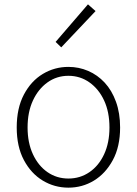

<svg xmlns="http://www.w3.org/2000/svg" viewBox="-20 -851 630 884"><path d="M295 13Q231 13 177 -19.5Q123 -52 90 -114Q57 -176 57 -264Q57 -353 90 -415.5Q123 -478 177 -510.5Q231 -543 295 -543Q343 -543 386 -524.5Q429 -506 462 -470.5Q495 -435 514 -382.5Q533 -330 533 -264Q533 -176 499.5 -114Q466 -52 412.5 -19.5Q359 13 295 13ZM295 -29Q349 -29 392 -58.5Q435 -88 459.5 -141Q484 -194 484 -264Q484 -335 459.5 -388Q435 -441 392 -471.5Q349 -502 295 -502Q241 -502 198.5 -471.5Q156 -441 131.5 -388Q107 -335 107 -264Q107 -194 131.5 -141Q156 -88 198.5 -58.5Q241 -29 295 -29ZM262 -633 236 -658 385 -831 420 -800Z"/></svg>

Font: Noto Sans KR ExtraLight
Style: Regular
Weight: 250
Designer: Ryoko NISHIZUKA  (kana, bopomofo & ideographs); Paul D. Hunt (Latin, Greek & Cyrillic); Sandoll Communications , Soo-you
Foundry: Adobe
Version: Version 2.004-H2;hotconv 1.0.118;makeotfexe 2.5.65603